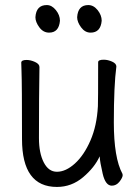

<svg xmlns="http://www.w3.org/2000/svg" viewBox="-20 -721 540 759"><path d="M205 18Q67 18 67 -171Q67 -391 65 -440L64 -474Q65 -484 85 -484Q101 -484 118.5 -476Q136 -468 136 -456Q134 -340 134 -175Q134 -116 153 -79Q172 -42 205 -42Q240 -42 276 -74.5Q312 -107 337.5 -165.5Q363 -224 367 -301Q368 -318 368 -475Q368 -485 390 -485Q406 -485 423 -477.5Q440 -470 440 -458Q430 -383 430 -237Q430 -97 464 -34L465 -29Q465 -19 452.5 -3Q440 13 422 13Q397 13 386 -34Q375 -81 374 -103Q354 -59 308.5 -20.5Q263 18 205 18ZM174 -592Q151 -592 135.5 -613Q120 -634 120 -653Q123 -701 165 -701Q185 -701 201 -681Q217 -661 217 -639Q213 -592 174 -592ZM338 -592Q316 -592 300.5 -613Q285 -634 285 -653Q288 -701 329 -701Q350 -701 366 -681Q382 -661 382 -639Q378 -592 338 -592Z"/></svg>

Font: LXGW WenKai Mono Lite
Style: Regular
Weight: 400
Monospace: yes
Designer: LXGW / Fontworks Inc.
Foundry: LXGW / Fontworks Inc.
Version: Version 1.520; June 14, 2025